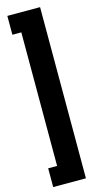

<svg xmlns="http://www.w3.org/2000/svg" viewBox="-149 -870 561 1076"><g transform="rotate(-15 132.0 -331.5)"><path d="M16.6 -827.6H206.5V165.5H16.6V56.6H68.4V-718.3H16.6Z"/></g></svg>

Font: RobotoCondensed-Bold
Style: Bold
Weight: 700
Designer: Google
Version: Version 2.001240; 2014